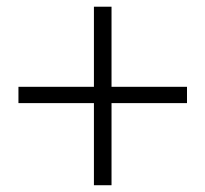

<svg xmlns="http://www.w3.org/2000/svg" viewBox="-20 -631 602 564"><path d="M255.9 -86.9V-328.1H34.2V-376H255.9V-611.3H307.6V-376H529.3V-328.1H307.6V-86.9Z"/></svg>

Font: Bpmf GenRyu Min R
Style: R
Weight: 400
Foundry: But Ko
Version: Version 1.320